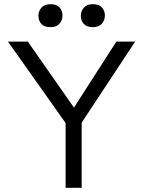

<svg xmlns="http://www.w3.org/2000/svg" viewBox="-20 -899 685 919"><path d="M294 0V-310L18 -700H113L334 -384L537 -700H627L371 -312V0ZM424 -769Q396 -769 381.5 -784Q367 -799 367 -824Q367 -846 381.5 -862.5Q396 -879 424 -879Q453 -879 467.5 -864Q482 -849 482 -824Q482 -802 467.5 -785.5Q453 -769 424 -769ZM222 -769Q193 -769 178.5 -784Q164 -799 164 -824Q164 -846 178.5 -862.5Q193 -879 222 -879Q250 -879 264.5 -864Q279 -849 279 -824Q279 -802 264.5 -785.5Q250 -769 222 -769Z"/></svg>

Font: Lexend Deca Light
Style: Regular
Weight: 300
Designer: Bonnie Shaver-Troup, Thomas Jockin
Foundry: Lexend
Version: Version 1.008; ttfautohint (v1.8.4.7-5d5b)